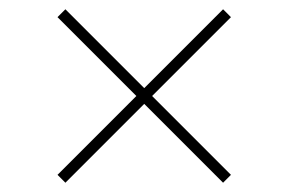

<svg xmlns="http://www.w3.org/2000/svg" viewBox="-20 -527 616 414"><path d="M104 -150 274 -320 104 -490 121 -507 291 -337 461 -507 478 -490 308 -320 478 -150 461 -133 291 -303 121 -133Z"/></svg>

Font: Murecho ExtraLight
Style: Regular
Weight: 200
Designer: Neil Summerour
Foundry: Positype
Version: Version 1.010; ttfautohint (v1.8.3)